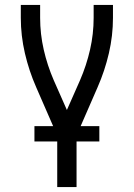

<svg xmlns="http://www.w3.org/2000/svg" viewBox="-20 -540 540 775"><path d="M211 215V7L126 -188Q97 -254 80.5 -325Q64 -396 64 -468V-520H142V-468Q142 -403 156.5 -339.5Q171 -276 197 -216L250 -96L303 -216Q329 -276 343.5 -339.5Q358 -403 358 -468V-520H436V-468Q436 -396 419.5 -325Q403 -254 374 -188L289 7V215ZM119 31V-31H381V31Z"/></svg>

Font: Iosevka Term Curly
Style: Regular
Weight: 400
Designer: Belleve Invis
Foundry: Belleve Invis
Version: Version 32.3.0